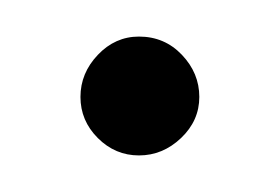

<svg xmlns="http://www.w3.org/2000/svg" viewBox="-20 -80 153 105"><path d="M56 -60Q70 -60 79.5 -50Q89 -40 89 -27Q89 -14 79 -4.5Q69 5 56 5Q43 5 33.5 -4.5Q24 -14 24 -27Q24 -40 33.5 -50Q43 -60 56 -60Z"/></svg>

Font: Roundo ExtraLight
Style: Regular
Weight: 250
Designer: Namrata Goyal (Gurmukhi), Shiva Nallaperumal (Latin)
Foundry: Indian Type Foundry
Version: Version 1.000;PS 1.0;hotconv 1.0.88;makeotf.lib2.5.647800